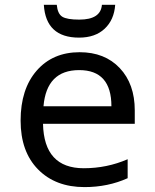

<svg xmlns="http://www.w3.org/2000/svg" viewBox="-20 -761 640 791"><path d="M535.2 -251H157.2Q161.1 -67.9 325.2 -67.9Q420.4 -67.9 505.9 -105V-26.9Q424.8 9.8 328.1 9.8Q208.5 9.8 136.7 -63.2Q64.9 -136.2 64.9 -264.2Q64.9 -394 131.1 -470Q197.3 -545.9 308.1 -545.9Q411.6 -545.9 473.4 -480.5Q535.2 -415 535.2 -306.2ZM159.2 -323.2H439Q439 -472.2 306.2 -472.2Q171.9 -472.2 159.2 -323.2ZM454.6 -741.2Q450.2 -679.2 411.1 -642.6Q372.1 -606 305.7 -606Q168.9 -606 160.6 -741.2H213.9Q217.3 -704.1 236.6 -692.1Q255.9 -680.2 306.6 -680.2Q395 -680.2 399.9 -741.2Z"/></svg>

Font: Noto Mono
Style: Regular
Weight: 400
Designer: Monotype Design Team
Foundry: Monotype Imaging Inc.
Version: Version 1.00